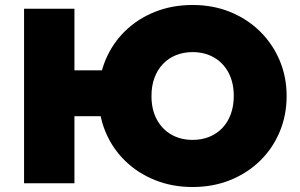

<svg xmlns="http://www.w3.org/2000/svg" viewBox="-20 -735 1203 770"><path d="M76.5 0V-700H278.5V-453H492.5V-269H278.5V0ZM752.5 15Q670.5 15 601.5 -12.8Q532.5 -40.5 481.8 -90Q431 -139.5 403.2 -206Q375.5 -272.5 375.5 -350Q375.5 -428 403.2 -494.5Q431 -561 481.8 -610.5Q532.5 -660 601.5 -687.5Q670.5 -715 752.5 -715Q834.5 -715 903.2 -687Q972 -659 1022.8 -609Q1073.5 -559 1101.5 -492.8Q1129.5 -426.5 1129.5 -350Q1129.5 -272.5 1101.5 -206Q1073.5 -139.5 1022.8 -90Q972 -40.5 903.2 -12.8Q834.5 15 752.5 15ZM752.5 -174Q789 -174 819.2 -186.2Q849.5 -198.5 871.5 -221.5Q893.5 -244.5 905.5 -277Q917.5 -309.5 917.5 -350Q917.5 -404 896.5 -443.5Q875.5 -483 838.2 -504.5Q801 -526 752.5 -526Q716 -526 685.8 -513.8Q655.5 -501.5 633.5 -478.5Q611.5 -455.5 599.5 -423Q587.5 -390.5 587.5 -350Q587.5 -296 608.5 -256.5Q629.5 -217 666.8 -195.5Q704 -174 752.5 -174Z"/></svg>

Font: Geologica Roman Black
Style: Regular
Weight: 900
Designer: Sindre Bremnes, Frode Helland
Foundry: Monokrom Skriftforlag AS
Version: Version 1.010;gftools[0.9.28]